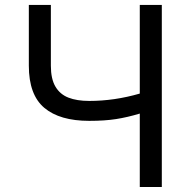

<svg xmlns="http://www.w3.org/2000/svg" viewBox="-20 -747 752 767"><path d="M538.4 -727.3H626.4V0H538.4V-293.3Q489 -278.4 443.7 -271.3Q398.4 -264.2 336.6 -264.2Q218.8 -264.2 157 -316.2Q95.2 -368.3 95.2 -484.4V-727.3H183.2V-484.4Q183.2 -431.8 201.5 -400.9Q219.8 -370 253.6 -356.9Q287.3 -343.8 336.6 -343.8Q437.1 -343.8 538.4 -373.2Z"/></svg>

Font: Riot Sans
Style: Regular
Weight: 400
Designer: Rasmus Andersson
Foundry: rsms
Version: Version 4.001